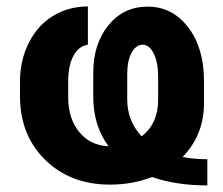

<svg xmlns="http://www.w3.org/2000/svg" viewBox="-20 -558 686 591"><path d="M618.2 12.7Q521 12.7 448.2 -13.2Q388.2 10.3 318.8 10.3Q196.8 10.3 119.1 -65.9Q41.5 -142.1 41.5 -262.2V-306.2Q41.5 -372.1 68.6 -426Q95.7 -480 143.3 -509Q190.9 -538.1 250.5 -538.1V-420.4Q222.2 -416.5 206.1 -386.2Q189.9 -356 189.9 -307.1V-258.3Q189.9 -192.9 224.1 -151.4Q258.3 -109.9 314 -107.9Q267.1 -170.9 267.1 -259.8V-335Q267.1 -422.9 313.7 -480.2Q360.4 -537.6 434.1 -537.6Q510.7 -537.6 559.3 -473.9Q607.9 -410.2 607.9 -309.1V-240.2Q607.9 -142.6 542 -74.7Q577.1 -67.9 618.2 -67.9ZM371.6 -252.4Q371.6 -185.5 416 -138.2Q466.8 -177.7 466.8 -250.5V-321.3Q466.8 -366.2 453.1 -393.3Q439.5 -420.4 419.4 -420.4Q398.9 -420.4 385.3 -396Q371.6 -371.6 371.6 -329.1Z"/></svg>

Font: Roboto-o
Style: o-Bold
Weight: 700
Designer: Google
Version: Version 2.134; 2016; ttfautohint (v1.6)